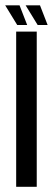

<svg xmlns="http://www.w3.org/2000/svg" viewBox="-50 -722 204 742"><path d="M12.5 0H92V-600H12.5ZM95.5 -625.5H134L104.5 -701.5H49ZM16.5 -625.5H55L25.5 -701.5H-30Z"/></svg>

Font: Anybody UltraCondensed
Style: Regular
Weight: 400
Width: 1
Version: Version 1.113;gftools[0.9.25]